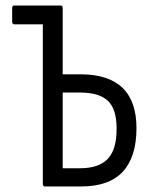

<svg xmlns="http://www.w3.org/2000/svg" viewBox="-20 -675 546 695"><path d="M143 0Q135 0 135 -9V-587H32Q24 -587 24 -597V-646Q24 -655 32 -655H199Q207 -655 207 -646V-406H271Q474 -406 474 -211Q474 -107 424.5 -53.5Q375 0 273 0ZM207 -66H270Q339 -66 371 -101Q403 -136 402 -211Q402 -280 370.5 -310Q339 -340 270 -340H207Z"/></svg>

Font: Sofia Sans Cond
Style: Regular
Weight: 400
Width: 3
Designer: Botio Nikoltchev, Ani Petrova
Foundry: lettersoup
Version: Version 4.100; ttfautohint (v1.8.3)